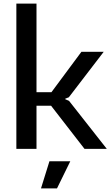

<svg xmlns="http://www.w3.org/2000/svg" viewBox="-20 -828 614 1068"><path d="M255 69H371L297 220H208ZM71 -808H183V-315H266L433 -540H557L363 -287L343 -279V-276L364 -267L574 0H450L264 -240H183V0H71Z"/></svg>

Font: Encode Sans Normal
Style: Medium
Weight: 500
Designer: Pablo Impallari, Andres Torresi
Foundry: Pablo Impallari, Andres Torresi
Version: Version 1.000; ttfautohint (v1.00) -l 8 -r 50 -G 200 -x 14 -